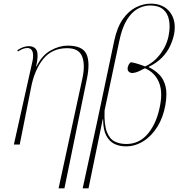

<svg xmlns="http://www.w3.org/2000/svg" viewBox="-20 -792 980 1052"><path d="M301 240 431 -360Q448 -437 430 -482.5Q412 -528 348 -528Q264 -528 216 -467.5Q168 -407 150 -311L88 0H56L158 -457Q165 -490 158 -509.5Q151 -529 130 -529Q123 -529 111 -526Q99 -523 78 -510L75 -517Q108 -539 137 -539Q171 -539 181.5 -514.5Q192 -490 178 -428H180Q210 -489 257.5 -515.5Q305 -542 351 -542Q431 -542 453 -497Q475 -452 456 -359L333 240Z M433 240 514 -133 606 -569Q622 -644 654 -688.5Q686 -733 726 -752.5Q766 -772 805 -772Q876 -772 911.5 -725Q947 -678 934 -606Q928 -575 912.5 -541Q897 -507 868 -477Q839 -447 795 -426V-424Q828 -408 852.5 -383.5Q877 -359 887 -319Q897 -279 886 -216Q874 -148 842 -97Q810 -46 765 -18Q720 10 670 10Q635 10 607 -3.5Q579 -17 562 -49.5Q545 -82 545 -139H543L465 240ZM672 -3Q745 -3 793 -62.5Q841 -122 858 -219Q872 -296 848.5 -346.5Q825 -397 774 -418Q763 -412 743 -402.5Q723 -393 705 -392Q693 -392 685 -400Q677 -408 680 -424Q681 -429 684.5 -436.5Q688 -444 697 -451Q712 -449 733.5 -442.5Q755 -436 775 -428Q826 -451 861 -499.5Q896 -548 905 -603Q913 -646 906 -682.5Q899 -719 874 -740.5Q849 -762 802 -762Q767 -762 734 -743.5Q701 -725 675 -683Q649 -641 634 -569L553 -187Q550 -109 565.5 -69.5Q581 -30 609 -16.5Q637 -3 672 -3Z"/></svg>

Font: Noto Serif Display SemiCondensed Thin
Style: Italic
Weight: 100
Width: 4
Italic angle: -12°
Designer: Monotype Design Team
Foundry: Monotype Imaging Inc.
Version: Version 2.009